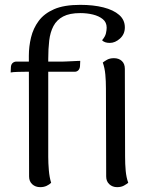

<svg xmlns="http://www.w3.org/2000/svg" viewBox="-20 -761 620 792"><path d="M146 11Q126 11 113 -1Q100 -13 100 -33L99 -531Q99 -569 108 -606.5Q117 -644 139.5 -674.5Q162 -705 203 -723Q244 -741 311 -741Q365 -741 406.5 -730.5Q448 -720 471.5 -699.5Q495 -679 495 -648Q495 -620 475 -602Q455 -584 433 -584Q411 -584 401 -595Q414 -610 417 -623.5Q420 -637 420 -647Q420 -669 404 -682Q388 -695 363.5 -701Q339 -707 311 -707Q267 -707 240.5 -693Q214 -679 200.5 -653.5Q187 -628 183 -593.5Q179 -559 179 -518V-114Q179 -88 181.5 -58.5Q184 -29 191 -7Q184 0 172.5 5.5Q161 11 146 11ZM24 -462 25 -485Q26 -496 32.5 -501.5Q39 -507 48 -507H241Q245 -507 255 -507.5Q265 -508 276.5 -508.5Q288 -509 297.5 -509.5Q307 -510 311 -510L310 -488Q309 -477 303 -471Q297 -465 288 -465H84Q74 -465 54 -464.5Q34 -464 24 -462ZM496 -114Q496 -84 498.5 -56.5Q501 -29 509 -7Q503 -2 491.5 4.5Q480 11 463 11Q444 11 431 -1Q418 -13 418 -33L417 -396Q417 -426 414.5 -453.5Q412 -481 404 -503Q410 -508 421.5 -514.5Q433 -521 450 -521Q470 -521 482.5 -509.5Q495 -498 495 -477Z"/></svg>

Font: Arima
Style: Regular
Weight: 400
Designer: Joana Correia and Natanael Gama
Foundry: NDISCOVER
Version: Version 1.101;gftools[0.9.23]